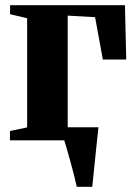

<svg xmlns="http://www.w3.org/2000/svg" viewBox="-20 -543 526 743"><path d="M277 180Q273.5 162.5 267 137Q260.5 111.5 253 84.2Q245.5 57 238.8 34Q232 11 228 -2L203 -50.5H361Q359 -33 356.5 -9Q354 15 351.2 41.8Q348.5 68.5 345.8 94.5Q343 120.5 340.8 142.8Q338.5 165 337 180ZM18.5 0V-36L85 -50V-472.5L19 -488V-523H463.5L468.5 -312.5H378L348 -476.5L242 -482.5V-50L343 -36V0Z"/></svg>

Font: Merriweather 96pt ExtraBold
Style: Regular
Weight: 800
Version: Version 2.100